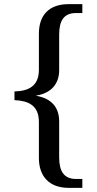

<svg xmlns="http://www.w3.org/2000/svg" viewBox="-20 -780 468 928"><path d="M312 128H378V85H348C289 85 266 48 266 -20V-193C266 -259 231 -304 155 -317V-318C229 -330 266 -376 266 -441V-612C266 -681 289 -717 348 -717H378V-760H312C218 -760 168 -708 168 -617V-443C168 -362 116 -340 50 -338V-296C116 -293 168 -272 168 -190V-16C168 72 218 128 312 128Z"/></svg>

Font: Noto Fangsong KSS Rotated
Style: Regular
Weight: 400
Designer: LIU Zhao, ZHANG Congyu, Kushim JIANG
Foundry: Guyu Beijing Co. Ltd.
Version: Version 1.000;November 16, 2022;FontCreator 11.5.0.2427 64-b